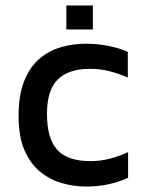

<svg xmlns="http://www.w3.org/2000/svg" viewBox="-20 -673 536 703"><path d="M295 10Q249 10 205 -3Q161 -16 125.5 -45.5Q90 -75 69 -124.5Q48 -174 48 -248Q48 -324 68 -375Q88 -426 123 -456.5Q158 -487 202.5 -500Q247 -513 294 -513Q334 -513 374 -505.5Q414 -498 448 -483V-389Q414 -404 380 -412.5Q346 -421 309 -421Q231 -421 191.5 -382Q152 -343 152 -256Q152 -166 189.5 -124.5Q227 -83 312 -83Q349 -83 384 -92.5Q419 -102 449 -116V-22Q414 -6 376 2Q338 10 295 10ZM223 -565V-653H320V-565Z"/></svg>

Font: Maven Pro Medium
Style: Regular
Weight: 500
Designer: Joe Prince
Foundry: Joe Prince
Version: Version 2.103